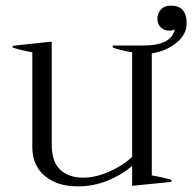

<svg xmlns="http://www.w3.org/2000/svg" viewBox="-20 -653 684 683"><path d="M95 -129V-467Q51 -475 25 -484V-490L164 -505V-139Q164 -77 194.5 -49Q225 -21 276 -21Q319 -21 367.5 -42Q416 -63 450 -95V-467Q408 -474 381 -484V-491H486Q540 -491 568 -505.5Q596 -520 602 -549Q595 -544 582 -544Q564 -544 552 -555.5Q540 -567 540 -587Q540 -606 552.5 -619.5Q565 -633 588 -633Q644 -633 644 -570Q644 -531 608.5 -501.5Q573 -472 520 -463V-29Q561 -22 590 -13V-6L450 8V-63Q415 -32 364 -11Q313 10 257 10Q183 10 139 -27.5Q95 -65 95 -129Z"/></svg>

Font: Trirong Light
Style: Regular
Weight: 300
Designer: Katatrad Team
Foundry: CadsonDemak
Version: Version 1.001